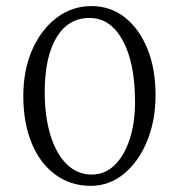

<svg xmlns="http://www.w3.org/2000/svg" viewBox="-20 -602 587 631"><path d="M278.3 8.8Q211.9 8.8 161.6 -28.3Q111.3 -65.4 84 -131.8Q56.6 -198.2 56.6 -286.1Q56.6 -372.1 85.9 -438.5Q115.2 -504.9 166 -543.5Q216.8 -582 280.3 -582Q342.8 -582 390.1 -544.9Q437.5 -507.8 464.4 -441.9Q491.2 -376 491.2 -289.1Q491.2 -206.1 463.4 -138.2Q435.5 -70.3 387.2 -30.8Q338.9 8.8 278.3 8.8ZM281.2 -28.3Q324.2 -28.3 356 -58.6Q387.7 -88.9 405.8 -143.1Q423.8 -197.3 423.8 -266.6Q423.8 -395.5 383.3 -469.2Q342.8 -543 274.4 -543Q204.1 -543 165.5 -478.5Q127 -414.1 127 -299.8Q127 -218.8 146 -157.2Q165 -95.7 199.7 -62Q234.4 -28.3 281.2 -28.3Z"/></svg>

Font: Crimson Pro ExtraLight
Style: Regular
Weight: 250
Designer: Jacques Le Bailly
Foundry: Baron von Fonthausen
Version: Version 1.003